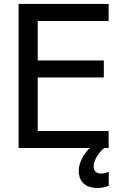

<svg xmlns="http://www.w3.org/2000/svg" viewBox="-20 -747 601 969"><path d="M523.4 122.1C513.2 126.5 501.5 128.9 489.3 128.9C465.3 128.9 452.6 114.7 452.6 92.8C452.6 77.6 458 61.5 468.3 44.4C478.5 26.9 490.7 12.2 505.9 0H528.3V-85.9H170.4V-356H503.9V-441.9H170.4V-641.1H528.3V-727.1H73.7V0H433.1C417.5 14.6 404.3 32.7 393.6 53.7C382.8 74.7 377.4 95.7 377.4 115.7C377.4 169.9 412.1 201.7 470.2 201.7C491.2 201.7 510.7 197.8 528.8 190.4V122.1Z"/></svg>

Font: SG Kara
Style: Regular
Weight: 400
Designer: Damoon Khanjanzadeh
Version: Version 1.000